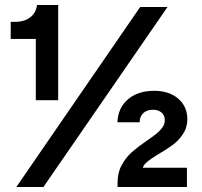

<svg xmlns="http://www.w3.org/2000/svg" viewBox="-20 -749 811 769"><path d="M123.4 -593.1H22.9V-661.4H39.7Q77.3 -661.4 101 -679.5Q124.7 -697.6 128.1 -729H213V-347.7H123.4ZM541.4 -721H650.9L153.9 0H45.4ZM568.1 -185.6Q589.4 -200 605.4 -212.7Q621.3 -225.4 630.7 -238.9Q640.1 -252.4 640.1 -268.1Q640.1 -286.9 627.1 -298.1Q614.1 -309.4 593.1 -309.4Q567.3 -309.4 553.1 -295.2Q538.9 -281 539.4 -259.3H450.3Q452.6 -317 492.4 -351.1Q532.3 -385.3 597.4 -385.3Q657.4 -385.3 693.9 -353.9Q730.3 -322.4 730.3 -271.7Q730.3 -237.9 712.4 -211.4Q694.6 -185 670 -167.2Q645.4 -149.4 609.1 -128.4Q587.1 -114.7 571.6 -102.6Q556.1 -90.6 551.7 -77.3H728.7V0H450.9V-17.7Q450.9 -58.1 467.8 -88.6Q484.7 -119 508.1 -139.7Q531.6 -160.4 568.1 -185.6Z"/></svg>

Font: Mona Sans VF XLt
Style: Regular
Weight: 200
Designer: Deni Anggara
Foundry: GitHub
Version: Version 2.000;Glyphs 3.2.3 (3260)